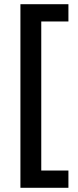

<svg xmlns="http://www.w3.org/2000/svg" viewBox="-20 -734 370 912"><path d="M305 158H77V-714H305V-632H176V76H305Z"/></svg>

Font: Noto Sans Sora Sompeng Medium
Style: Regular
Weight: 500
Designer: Monotype Design Team. David Williams.
Foundry: Monotype Imaging Inc.
Version: Version 2.101; ttfautohint (v1.8.4.7-5d5b)